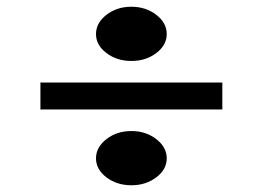

<svg xmlns="http://www.w3.org/2000/svg" viewBox="-20 -623 780 570"><path d="M444 -210Q475 -186 475 -153Q475 -120 444 -96.5Q413 -73 370 -73Q327 -73 296 -96.5Q265 -120 265 -153Q265 -186 296 -210Q327 -234 370 -234Q413 -234 444 -210ZM444 -579Q475 -555 475 -522Q475 -489 444 -465.5Q413 -442 370 -442Q327 -442 296 -465.5Q265 -489 265 -522Q265 -555 296 -579Q327 -603 370 -603Q413 -603 444 -579ZM640 -378V-298H100V-378Z"/></svg>

Font: Diplomata
Style: Regular
Weight: 400
Width: 7
Designer: Eduardo Rodriguez Tunni
Foundry: Eduardo Rodriguez Tunni
Version: Version 1.001